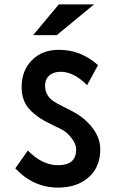

<svg xmlns="http://www.w3.org/2000/svg" viewBox="-20 -811 540 875"><path d="M248 -791H408.7L238.8 -650.9H130.9ZM106.9 -125Q171.9 -58.1 245.1 -58.1Q327.1 -58.1 327.1 -129.9Q327.1 -154.3 307.1 -180.2Q285.6 -209 258.8 -222.2L208 -247.1Q145 -277.3 110.8 -316.9Q78.6 -354.5 78.6 -415Q78.6 -487.8 124 -535.2Q170.9 -584 248.5 -584Q348.6 -584 426.8 -514.2L377 -422.9Q315.9 -483.9 256.8 -483.9Q228.5 -483.9 210 -471.2Q185.5 -454.6 185.5 -419.9Q185.5 -385.3 210 -360.8Q222.7 -348.6 252.9 -333L311 -303.2Q362.3 -276.4 396.5 -234.4Q437 -185.1 437 -130.4Q437 -48.3 381.8 -1Q329.6 43.9 245.1 43.9Q131.8 43.9 49.8 -43.9Z"/></svg>

Font: BIZ UDGothic
Style: Bold
Weight: 700
Monospace: yes
Designer: TypeBank Co., Ltd.
Foundry: Morisawa Inc.
Version: Version 1.05